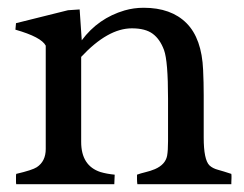

<svg xmlns="http://www.w3.org/2000/svg" viewBox="-20 -472 626 492"><path d="M317.9 -399.4Q256.3 -399.4 188 -326.2V-108.4Q188 -47.4 237.3 -31.2Q253.4 -26.4 273.9 -24.4L272.9 0H21.5Q21 -1.5 21 -4.9V-21.5Q21 -23.9 21.5 -26.4Q63 -36.1 74.2 -43.5Q97.2 -58.6 97.2 -90.3V-355Q85.9 -377 19.5 -396L21 -412.6L154.3 -445.8L184.1 -447.8L189.5 -368.7Q231.4 -425.3 299.3 -445.3Q322.8 -452.1 348.1 -452.1Q418.5 -452.1 457.8 -412.8Q497.1 -373.5 500.5 -292.5Q502 -260.7 502 -228.5V-119.6Q502 -63 516.6 -48.3Q524.9 -40.5 538.6 -36.9Q552.2 -33.2 572.8 -26.4Q573.2 -23.9 573.2 -21.5V-15.6L572.8 -4.9V0H332Q331.1 -5.4 331.1 -12.7V-24.4Q340.3 -27.8 352.8 -30.8Q365.2 -33.7 377 -38.6Q403.8 -50.3 408.2 -72.8Q410.6 -86.4 410.6 -110.4V-219.2Q410.6 -315.4 400.4 -343.5Q390.1 -371.6 371.3 -385.5Q352.5 -399.4 317.9 -399.4Z"/></svg>

Font: RadleyRegular
Style: Regular
Weight: 400
Designer: vernon adams
Foundry: vernon adams
Version: Version 1.000;PS 001.001;hotconv 1.0.56